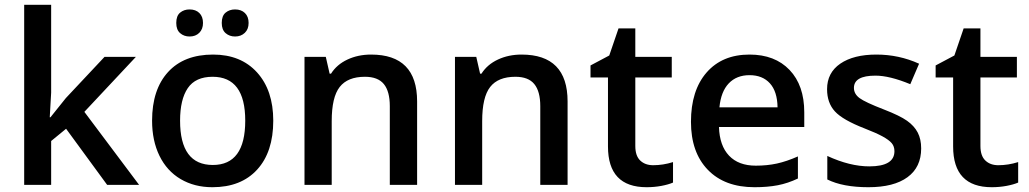

<svg xmlns="http://www.w3.org/2000/svg" viewBox="-20 -780 4341 810"><path d="M192.9 -285.2 257.8 -366.2 420.9 -540H553.2L335.9 -308.1L566.9 0H432.1L258.8 -236.8L195.8 -185.1V0H82V-759.8H195.8V-389.2L189.9 -285.2Z M1132.8 -271Q1132.8 -138.7 1064.9 -64.5Q997.1 9.8 876 9.8Q800.3 9.8 742.2 -24.4Q684.1 -58.6 652.8 -122.6Q621.6 -186.5 621.6 -271Q621.6 -402.3 689 -476.1Q756.3 -549.8 878.9 -549.8Q996.1 -549.8 1064.5 -474.4Q1132.8 -398.9 1132.8 -271ZM739.7 -271Q739.7 -84 877.9 -84Q1014.6 -84 1014.6 -271Q1014.6 -456.1 877 -456.1Q804.7 -456.1 772.2 -408.2Q739.7 -360.4 739.7 -271ZM723.6 -683.1Q723.6 -713.4 740 -726.8Q756.3 -740.2 779.8 -740.2Q805.7 -740.2 821 -725.1Q836.4 -710 836.4 -683.1Q836.4 -657.2 820.8 -641.6Q805.2 -626 779.8 -626Q756.3 -626 740 -640.1Q723.6 -654.3 723.6 -683.1ZM915.5 -683.1Q915.5 -713.4 931.9 -726.8Q948.2 -740.2 971.7 -740.2Q997.6 -740.2 1013.2 -725.1Q1028.8 -710 1028.8 -683.1Q1028.8 -656.7 1012.7 -641.4Q996.6 -626 971.7 -626Q948.2 -626 931.9 -640.1Q915.5 -654.3 915.5 -683.1Z M1739.7 0H1624.5V-332Q1624.5 -394.5 1599.4 -425.3Q1574.2 -456.1 1519.5 -456.1Q1446.8 -456.1 1413.1 -413.1Q1379.4 -370.1 1379.4 -269V0H1264.6V-540H1354.5L1370.6 -469.2H1376.5Q1400.9 -507.8 1445.8 -528.8Q1490.7 -549.8 1545.4 -549.8Q1739.7 -549.8 1739.7 -352.1Z M2374.5 0H2259.3V-332Q2259.3 -394.5 2234.1 -425.3Q2209 -456.1 2154.3 -456.1Q2081.5 -456.1 2047.9 -413.1Q2014.2 -370.1 2014.2 -269V0H1899.4V-540H1989.3L2005.4 -469.2H2011.2Q2035.6 -507.8 2080.6 -528.8Q2125.5 -549.8 2180.2 -549.8Q2374.5 -549.8 2374.5 -352.1Z M2735.4 -83Q2777.3 -83 2819.3 -96.2V-9.8Q2800.3 -1.5 2770.3 4.2Q2740.2 9.8 2708 9.8Q2544.9 9.8 2544.9 -162.1V-453.1H2471.2V-503.9L2550.3 -545.9L2589.4 -660.2H2660.2V-540H2814V-453.1H2660.2V-164.1Q2660.2 -122.6 2680.9 -102.8Q2701.7 -83 2735.4 -83Z M3163.1 9.8Q3037.1 9.8 2966.1 -63.7Q2895 -137.2 2895 -266.1Q2895 -398.4 2960.9 -474.1Q3026.9 -549.8 3142.1 -549.8Q3249 -549.8 3311 -484.9Q3373 -419.9 3373 -306.2V-244.1H3013.2Q3015.6 -165.5 3055.7 -123.3Q3095.7 -81.1 3168.5 -81.1Q3216.3 -81.1 3257.6 -90.1Q3298.8 -99.1 3346.2 -120.1V-26.9Q3304.2 -6.8 3261.2 1.5Q3218.3 9.8 3163.1 9.8ZM3142.1 -462.9Q3087.4 -462.9 3054.4 -428.2Q3021.5 -393.6 3015.1 -327.1H3260.3Q3259.3 -394 3228 -428.5Q3196.8 -462.9 3142.1 -462.9Z M3866.2 -153.8Q3866.2 -74.7 3808.6 -32.5Q3751 9.8 3643.6 9.8Q3535.6 9.8 3470.2 -22.9V-122.1Q3565.4 -78.1 3647.5 -78.1Q3753.4 -78.1 3753.4 -142.1Q3753.4 -162.6 3741.7 -176.3Q3730 -189.9 3703.1 -204.6Q3676.3 -219.2 3628.4 -237.8Q3535.2 -273.9 3502.2 -310.1Q3469.2 -346.2 3469.2 -403.8Q3469.2 -473.1 3525.1 -511.5Q3581.1 -549.8 3677.2 -549.8Q3772.5 -549.8 3857.4 -511.2L3820.3 -424.8Q3732.9 -460.9 3673.3 -460.9Q3582.5 -460.9 3582.5 -409.2Q3582.5 -383.8 3606.2 -366.2Q3629.9 -348.6 3709.5 -317.9Q3776.4 -292 3806.6 -270.5Q3836.9 -249 3851.6 -220.9Q3866.2 -192.9 3866.2 -153.8Z M4191.4 -83Q4233.4 -83 4275.4 -96.2V-9.8Q4256.3 -1.5 4226.3 4.2Q4196.3 9.8 4164.1 9.8Q4001 9.8 4001 -162.1V-453.1H3927.2V-503.9L4006.3 -545.9L4045.4 -660.2H4116.2V-540H4270V-453.1H4116.2V-164.1Q4116.2 -122.6 4137 -102.8Q4157.7 -83 4191.4 -83Z"/></svg>

Font: CAA NEO Sans SemiBold
Style: Regular
Weight: 600
Version: Version 1.10